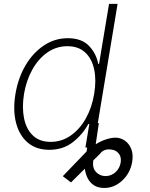

<svg xmlns="http://www.w3.org/2000/svg" viewBox="-20 -747 760 972"><path d="M229.4 11.4Q163.7 11.4 120.7 -24.9Q77.8 -61.1 61.3 -125Q44.7 -188.9 58.2 -271.3Q72.1 -353.7 109.9 -417.3Q147.7 -480.8 202.8 -517.2Q257.8 -553.6 323.2 -553.6Q393.1 -553.6 430.2 -515.1Q467.3 -476.6 477.3 -423.7H481.5L532 -727.3H575.3L475.1 -123.6H480.5L464.5 -16.7Q491.5 -33.4 517.8 -41.7Q544 -50.1 564.3 -50.1Q590.6 -50.1 612.2 -35Q633.9 -19.9 644.7 7.8Q655.5 35.5 649.1 73.5Q638.8 130.3 598.5 167.4Q558.2 204.5 508.2 204.5Q475.1 204.5 454.4 190.2Q433.6 175.8 422.9 153.4Q412.3 131 409.4 107.2L339.5 176.5L297.9 144.9L409.1 29.5Q413.4 24.5 418.3 19.9L421.5 0H412.3L432.2 -119H426.8Q398.8 -66.4 349.1 -27.5Q299.4 11.4 229.4 11.4ZM236.5 -28.8Q291.9 -28.8 337.5 -60.4Q383.2 -92 414.2 -147Q445.3 -202.1 456.7 -271.7Q468.4 -341.3 456.7 -395.8Q445 -450.3 410.9 -481.7Q376.8 -513.1 321 -513.1Q265.3 -513.1 219.8 -481.4Q174.4 -449.6 143.8 -394.9Q113.3 -340.2 101.6 -271.7Q90.6 -203.1 101.7 -148.1Q112.9 -93 146.7 -60.9Q180.4 -28.8 236.5 -28.8ZM452.1 65.3Q446.7 103 466.1 123.6Q485.4 144.2 514.6 144.5Q544 143.8 565 124.5Q585.9 105.1 590.9 76.3Q594.8 50.8 584 34.4Q573.2 18.1 555 12.4Q528.1 6 511.4 12.4Q494.7 18.8 487.6 30.2Z"/></svg>

Font: Inter Extra Light  BETA
Style: Italic
Weight: 200
Italic angle: 9.39999°
Designer: Rasmus Andersson
Foundry: rsms
Version: Version 3.011;git-f93a4a705